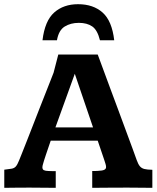

<svg xmlns="http://www.w3.org/2000/svg" viewBox="-20 -900 750 920"><path d="M0.5 0V-86.9Q23.9 -89.4 36.4 -91.8Q48.8 -94.2 56.2 -102.8Q63.5 -111.3 71.3 -130.9Q75.7 -141.6 85.7 -166.7Q95.7 -191.9 109.4 -226.6Q123 -261.2 138.4 -300.8Q153.8 -340.3 169.2 -379.9Q184.6 -419.4 198.5 -454.3Q212.4 -489.3 222.4 -514.9Q232.4 -540.5 236.8 -551.8L259.3 -638.7H448.2Q448.2 -638.7 456.5 -616.5Q464.8 -594.2 478.5 -556.9Q492.2 -519.5 509 -474.4Q525.9 -429.2 543.2 -382.6Q560.5 -335.9 575.7 -294.7Q590.8 -253.4 601.6 -224.6Q612.3 -195.8 615.7 -186.5Q627.9 -152.8 635 -133.1Q642.1 -113.3 650.1 -103.5Q658.2 -93.8 671.6 -90.3Q685.1 -86.9 710 -86.4V0Q681.2 0 654.3 -0.5Q627.4 -1 591.3 -1Q549.8 -1 509 -0.7Q468.3 -0.5 421.9 0V-80.6Q425.8 -80.6 435.1 -80.6Q444.3 -80.6 447.3 -81.1Q470.2 -82 479.2 -86.2Q488.3 -90.3 488.3 -99.6Q488.3 -105.5 485.8 -114Q483.4 -122.6 479.5 -133.8L448.2 -226.1H223.1Q221.7 -222.2 218 -211.2Q214.4 -200.2 209.5 -186.3Q204.6 -172.4 200 -158.4Q195.3 -144.5 192.1 -134.3Q189 -124 188 -120.6Q183.1 -105 183.1 -99.1Q183.1 -88.4 189.9 -84.7Q196.8 -81.1 211.9 -80.6Q214.8 -80.1 229.2 -80.1Q243.7 -80.1 247.1 -80.1V0Q217.3 0 186.8 -0.5Q156.2 -1 121.6 -1Q87.4 -1 60.5 -0.7Q33.7 -0.5 0.5 0ZM245.6 -289.6H425.8L338.4 -546.4ZM354 -879.9Q426.8 -879.9 471.7 -839.8Q516.6 -799.8 527.3 -707H459Q446.8 -756.3 421.9 -773.4Q397 -790.5 357.9 -790.5Q318.4 -790.5 289.8 -772.7Q261.2 -754.9 252.9 -707H183.6Q194.8 -800.3 239.7 -840.1Q284.7 -879.9 354 -879.9Z"/></svg>

Font: Kameron
Style: Bold
Weight: 700
Designer: Vernon Adams
Foundry: Vernon Adams
Version: Version 1.100